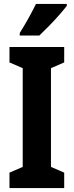

<svg xmlns="http://www.w3.org/2000/svg" viewBox="-20 -952 373 972"><path d="M305 0H28V-78L95 -107V-607L28 -636V-714H305V-636L238 -607V-107L305 -78ZM318 -922Q304 -904 280.5 -877Q257 -850 229.5 -822Q202 -794 179 -772H80V-785Q105 -825 125.5 -862Q146 -899 162 -932H318Z"/></svg>

Font: Noto Sans Bengali ExtraCondensed
Style: Bold
Weight: 700
Width: 2
Designer: Joana Ranito - Universal Thirst; Jelle Bosma - Monotype Design Team
Foundry: Universal Thirst ehf.
Version: Version 3.000; ttfautohint (v1.8.4.7-5d5b)